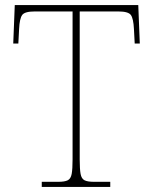

<svg xmlns="http://www.w3.org/2000/svg" viewBox="-20 -734 603 754"><path d="M144 0V-20H209Q234 -20 246 -26Q258 -32 261.5 -51Q265 -70 265 -108V-689H116Q77 -689 67 -675Q57 -661 55 -620L52 -563H32L38 -714H523L529 -563H509L506 -620Q504 -661 494 -675Q484 -689 445 -689H293V-108Q293 -70 296.5 -51Q300 -32 312 -26Q324 -20 349 -20H413V0Z"/></svg>

Font: Noto Rashi Hebrew Thin
Style: Regular
Weight: 250
Version: Version 1.006